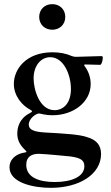

<svg xmlns="http://www.w3.org/2000/svg" viewBox="-20 -698 536 928"><path d="M225.5 209.9C365.4 209.9 468.4 143.1 468.4 46.5C468.4 3.9 446.4 -22.4 399.9 -35.5C364.3 -48.3 290.1 -52.6 199.9 -57.5C146 -60.4 119 -70.3 119 -95.5C119 -126.4 156.2 -150.2 169 -149.5C175.8 -149.5 196.4 -141 234 -141C333.8 -141 418.3 -203.5 418.3 -291.9C418.3 -321 409.1 -351.6 389.6 -377.8C384.9 -384.2 385.7 -386.4 393.8 -386.4C431.5 -385.7 454.2 -384.6 463.8 -384.6C471.6 -384.6 476.9 -409.1 476.9 -419.4C476.9 -425.1 475.1 -426.8 467.7 -426.8C463.1 -426.8 435 -425.8 346.6 -423.3C338.4 -423.7 332.4 -424.7 324.9 -427.9C300.1 -438.9 269.5 -445.3 233.7 -445.3C104.4 -445.3 46.9 -361.9 46.9 -292.6C46.9 -233.7 88.1 -187.1 126.4 -167.6C132.5 -164.8 134.6 -161.9 134.6 -160.2C134.6 -157.3 131 -154.8 124.3 -151.3C72.4 -125 63.6 -80.3 63.6 -52.2C63.6 -29.8 69.6 -2.8 100.9 26.6C103.7 29.5 107.6 32.7 107.6 35.5C107.6 39.8 94.8 38.4 77.1 44.7C51.8 54 25.9 74.9 25.9 110.4C25.9 186.1 142.4 209.9 225.5 209.9ZM106.9 98.7C106.9 57.9 134.9 44.7 169.7 45.5C207.4 46.9 291.2 55.4 320.7 58.2C367.2 64.6 387.8 75.3 387.8 105.1C387.8 155.2 327.4 181.8 244.7 181.8C168.7 181.8 106.9 159.4 106.9 98.7ZM142.4 -319.6C142.4 -379.3 176.8 -421.5 222.7 -421.5C288.4 -421.5 322.8 -335.6 322.8 -268.1C322.8 -199.2 286.6 -165.5 243.6 -165.5C170.5 -165.5 142.4 -265.3 142.4 -319.6ZM169.4 -616.1C169.4 -579.5 196.7 -554.3 232.6 -554.3C268.1 -554.3 295.5 -579.5 295.5 -616.1C295.5 -652.7 268.1 -678.3 232.6 -677.9C196.7 -678.3 169.4 -652.7 169.4 -616.1Z"/></svg>

Font: Margiela Serif Medium
Style: Regular
Weight: 500
Designer: Andreas Faust, Stefan Endress
Version: Version 1.002;FEAKit 1.0